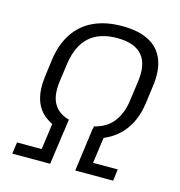

<svg xmlns="http://www.w3.org/2000/svg" viewBox="-105 -801 841 895"><g transform="rotate(15 315.5 -353.5)"><path d="M240 -162Q184 -173 146.5 -201Q109 -229 94.5 -276Q80 -323 89 -390L100 -473Q111 -549 146.5 -601.5Q182 -654 240 -680.5Q298 -707 376 -707Q455 -707 505.5 -680.5Q556 -654 576.5 -601.5Q597 -549 586 -473L575 -390Q566 -324 538 -277Q510 -230 465.5 -201.5Q421 -173 360 -162L369 -221Q430 -236 461.5 -278.5Q493 -321 501 -386L513 -473Q526 -560 489.5 -603.5Q453 -647 368 -647Q283 -647 234.5 -603.5Q186 -560 173 -473L161 -386Q151 -316 173 -276Q195 -236 248 -221ZM42 -56H161L182 -208H246L217 0H34ZM366 -208H430L409 -56H528L521 0H338Z"/></g></svg>

Font: Pathway Extreme SemiCondensed Light
Style: Italic
Weight: 300
Width: 4
Italic angle: -8°
Version: Version 1.001;gftools[0.9.26]